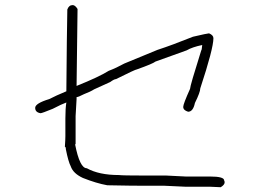

<svg xmlns="http://www.w3.org/2000/svg" viewBox="-20 -661 1040 770"><path d="M271.5 -640.6Q281.2 -640.6 291 -625L287.1 -316.4Q377 -352.5 416 -377Q446.8 -388.7 478.5 -406.2L611.3 -460.9Q671.4 -480.5 753.9 -513.7Q812.5 -527.3 818.4 -527.3Q835.9 -520 835.9 -507.8Q835.9 -466.3 783.2 -306.6Q783.2 -291.5 761.7 -248Q754.4 -212.9 734.4 -212.9Q714.8 -218.8 714.8 -232.4Q714.8 -243.7 742.2 -304.7Q742.2 -316.4 787.1 -459Q789.1 -459 791 -480.5Q751 -472.2 728.5 -459Q605 -414.1 603.5 -414.1Q593.8 -405.8 529.3 -382.8Q523.4 -382.8 445.3 -343.8Q438 -343.8 421.9 -332Q358.4 -302.7 357.4 -302.7Q343.3 -293.5 316.4 -283.2Q293.9 -271.5 287.1 -271.5V-263.7Q287.1 -258.3 283.2 -195.3V-84Q283.2 -82 281.2 -82Q299.8 13.7 328.1 13.7Q377 41 457 41Q470.7 43 560.5 43H646.5Q716.3 46.9 724.6 46.9H822.3Q878.9 46.9 878.9 62.5Q880.9 65.9 880.9 70.3Q880.9 80.1 865.2 89.8Q835.9 87.9 822.3 87.9H724.6Q718.3 87.9 640.6 84H564.5Q508.8 84 410.2 82Q366.7 74.2 312.5 52.7Q273.4 34.7 263.7 5.9Q253.9 -12.7 244.1 -62.5Q244.1 -72.3 240.2 -72.3Q242.2 -101.6 242.2 -115.2V-185.5Q242.2 -226.6 246.1 -250Q229 -244.1 191.4 -224.6Q148.4 -207 142.6 -207Q121.1 -210.4 121.1 -228.5Q121.1 -246.6 177.7 -263.7Q203.6 -277.3 246.1 -294.9Q248 -527.3 250 -623Q256.3 -640.6 271.5 -640.6Z"/></svg>

Font: CEF Fonts CJK
Style: Regular
Weight: 400
Designer: PartyBoss (派对大魔王)
Version: Release 2.25